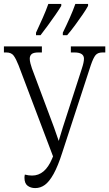

<svg xmlns="http://www.w3.org/2000/svg" viewBox="-22 -951 558 981"><path d="M158 10Q135 10 119 -2Q103 -14 103 -43Q103 -51 105 -59Q124 -54 142 -54Q208 -54 244 -140L249 -152L73 -617Q60 -650 48 -666.5Q36 -683 10 -683H-2V-714H192V-683H175Q149 -683 139.5 -674.5Q130 -666 130 -651Q130 -641 133.5 -627Q137 -613 141 -602L254 -300Q262 -278 266.5 -264Q271 -250 278 -231Q284 -250 288 -264Q292 -278 299 -300L396 -600Q407 -633 407 -651Q407 -683 358 -683H340V-714H516V-683H502Q478 -683 466.5 -669.5Q455 -656 442 -618L296 -171Q274 -102 252 -62.5Q230 -23 207.5 -6.5Q185 10 158 10ZM299 -784Q319 -825 335 -861Q351 -897 363 -931H428V-921Q419 -904 400.5 -877Q382 -850 361 -821.5Q340 -793 321 -771H299ZM162 -784Q181 -825 197 -861Q213 -897 225 -931H291V-921Q281 -904 262.5 -877Q244 -850 223 -821.5Q202 -793 185 -771H162Z"/></svg>

Font: Noto Serif ExtraCondensed Light
Style: Regular
Weight: 300
Width: 2
Designer: Monotype Design Team
Foundry: Monotype Imaging Inc.
Version: Version 2.014; ttfautohint (v1.8.4.7-5d5b)